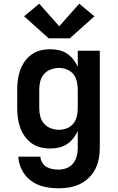

<svg xmlns="http://www.w3.org/2000/svg" viewBox="-20 -794 640 1037"><path d="M296 223Q271 223 245 219.5Q219 216 195 207.5Q171 199 149.5 183.5Q128 168 113 147.5Q98 127 89 102.5Q80 78 79 52H198Q199 69 208 84Q217 99 231.5 107.5Q246 116 262.5 119Q279 122 296 122Q319 122 340 114Q361 106 375 88.5Q389 71 394.5 49Q400 27 400 5V-86Q390 -65 375.5 -46.5Q361 -28 341 -15Q321 -2 298 3Q275 8 251 8Q224 8 198 1.5Q172 -5 150.5 -20.5Q129 -36 113.5 -58Q98 -80 89 -105Q80 -130 76.5 -156.5Q73 -183 73 -210V-310Q73 -337 76.5 -363.5Q80 -390 89 -415Q98 -440 113.5 -462Q129 -484 150.5 -499.5Q172 -515 198 -521.5Q224 -528 251 -528Q275 -528 298 -523Q321 -518 341 -505Q361 -492 375.5 -473.5Q390 -455 400 -434V-520H519V5Q519 35 513.5 64Q508 93 494.5 119.5Q481 146 459.5 166.5Q438 187 411.5 200Q385 213 355.5 218Q326 223 296 223ZM299 -93Q321 -93 342 -101.5Q363 -110 376.5 -127Q390 -144 395 -166Q400 -188 400 -210V-310Q400 -332 395 -354Q390 -376 376.5 -393Q363 -410 342 -418.5Q321 -427 299 -427Q277 -427 255 -419Q233 -411 218 -394Q203 -377 197.5 -355Q192 -333 192 -310V-210Q192 -187 197.5 -165Q203 -143 218 -126Q233 -109 255 -101Q277 -93 299 -93ZM243 -587 110 -706 192 -774 300 -652 408 -774 490 -706 357 -587Z"/></svg>

Font: Iosevka Custom Extended
Style: Bold
Weight: 700
Width: 7
Monospace: yes
Designer: Belleve Invis
Foundry: Belleve Invis
Version: Version 11.2.4; ttfautohint (v1.8.4)